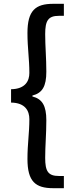

<svg xmlns="http://www.w3.org/2000/svg" viewBox="-20 -794 395 1007"><path d="M259 193H315V129H289C232 129 217 104 217 34C217 -31 223 -89 223 -163C223 -239 202 -275 150 -288V-293C202 -306 223 -341 223 -418C223 -492 217 -550 217 -615C217 -685 232 -711 289 -711H315V-774H259C166 -774 124 -739 124 -621C124 -540 134 -486 134 -411C134 -370 113 -327 38 -326V-256C113 -255 134 -212 134 -169C134 -95 124 -41 124 40C124 158 166 193 259 193Z"/></svg>

Font: コーポレート・ロゴ ver3 Medium
Style: Regular
Weight: 500
Designer: [KANA_main] LOGOTYPE.JP [Source Han Sans] Ryoko NISHIZUKA 西塚涼子 (kana, bopomofo & ideographs); Paul D. Hunt (Latin, Greek
Version: Version 12.001;FEAKit 1.0